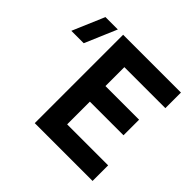

<svg xmlns="http://www.w3.org/2000/svg" viewBox="-171 -913 1106 1106"><g transform="rotate(45 382.0 -360.0)"><path d="M714 0V-127H380V-312H654V-439H380V-593H714V-720H243V0ZM200 -720H99L16 -525H117Z"/></g></svg>

Font: Vela Sans ExtBd
Style: Regular
Weight: 800
Designer: Principal design: Mikhail Sharanda - project Manrope.
Design modification: Ravid Balaliev
Foundry: Mikhail Sharanda
Version: Version 1.001